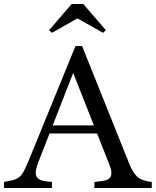

<svg xmlns="http://www.w3.org/2000/svg" viewBox="-32 -934 774 954"><path d="M-12 0V-30Q26 -36 46.5 -44Q67 -52 80 -72.5Q93 -93 110 -135L343 -705H376L610 -121Q628 -75 651 -55Q674 -35 722 -30V0H437V-30L478 -35Q510 -39 518.5 -58.5Q527 -78 512 -115L316 -611H347L158 -127Q139 -79 149 -58Q159 -37 197 -33L226 -30V0ZM199 -271V-311H501V-271ZM226 -771 212 -784 324 -914H382L494 -784L480 -771L354 -842H352Z"/></svg>

Font: Hedvig Letters Serif 24pt 24pt
Style: Regular
Weight: 400
Version: Version 1.000